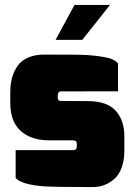

<svg xmlns="http://www.w3.org/2000/svg" viewBox="-20 -759 551 784"><path d="M315.9 -596.2H207L284.2 -738.8H429.2ZM357.9 4.9Q204.1 4.9 161.6 2Q67.9 -4.9 43.9 -32.2V-146H275.9Q287.6 -146 290.8 -150.1Q293.9 -154.3 293.9 -168Q293.9 -178.2 290.5 -182.1Q287.1 -186 275.9 -186H180.2Q106.9 -186 64.5 -224.4Q22 -262.7 22 -337.9V-383.8Q22 -447.8 52.2 -490.7Q67.9 -512.2 95.5 -524.2Q123 -536.1 160.2 -536.1Q270 -536.1 295.9 -535.6Q342.8 -534.7 364.3 -531.7Q383.3 -529.8 405.8 -525.9Q445.8 -519.5 461.9 -500V-386.2Q230 -386.2 226.1 -385.7Q215.8 -383.3 215.8 -368.2V-361.8Q215.8 -348.1 226.1 -346.7Q230 -346.2 337.9 -346.2Q417 -346.2 452.4 -306.9Q487.8 -267.6 487.8 -202.1V-143.1Q487.8 -104.5 476.8 -74.7Q465.8 -44.9 446.8 -28.3Q409.2 4.9 357.9 4.9Z"/></svg>

Font: Squarion Black
Style: Regular
Weight: 900
Designer: Natanael Gama
Version: Version 1.00;September 12, 2019;FontCreator 11.5.0.2425 64-b